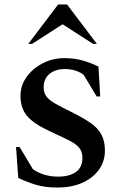

<svg xmlns="http://www.w3.org/2000/svg" viewBox="-20 -832 542 862"><path d="M239 10Q184 10 143 -2Q102 -14 62 -33L52 -172H68L128 -72Q153 -55 181.5 -47Q210 -39 240 -39Q292 -39 321 -60Q350 -81 350 -122Q350 -153 333.5 -171Q317 -189 282.5 -205.5Q248 -222 193 -248Q131 -277 101.5 -311.5Q72 -346 72 -402Q72 -448 99 -486Q126 -524 171 -547.5Q216 -571 269 -571Q313 -571 350.5 -560.5Q388 -550 422 -533L430 -399H414L355 -497Q319 -522 272 -522Q228 -522 202 -500Q176 -478 176 -440Q176 -416 188 -399.5Q200 -383 227 -367.5Q254 -352 297 -331Q352 -304 386 -280.5Q420 -257 435.5 -227.5Q451 -198 451 -156Q451 -106 423 -68.5Q395 -31 347.5 -10.5Q300 10 239 10ZM107 -635 241 -812H281L415 -635H398L261 -723L124 -635Z"/></svg>

Font: Spectral SC SemiBold
Style: Regular
Weight: 600
Designer: Jean-Baptiste Levee
Foundry: Production Type
Version: Version 2.001